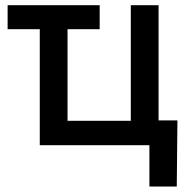

<svg xmlns="http://www.w3.org/2000/svg" viewBox="-20 -549 707 726"><path d="M356.9 -529.3V-438.5H8.8V-529.3ZM130.4 0V-529.3H235.4V-92.3H474.6V-529.3H579.6V0ZM544.9 156.2V0H506.3V-93.8H650.9L648.4 156.2Z"/></svg>

Font: Inter 24pt Medium
Style: Regular
Weight: 500
Designer: Rasmus Andersson
Foundry: rsms
Version: Version 4.001;git-66647c0bb